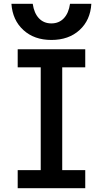

<svg xmlns="http://www.w3.org/2000/svg" viewBox="-20 -989 540 1009"><path d="M73 0V-95H194V-635H73V-730H428V-635H307V-95H428V0ZM250 -779Q160 -779 103 -831Q46 -883 40 -969H152Q159 -920 184.5 -893Q210 -866 250 -866Q290 -866 315.5 -893Q341 -920 348 -969H460Q455 -883 398 -831Q341 -779 250 -779Z"/></svg>

Font: M PLUS 1 Code Medium
Style: Regular
Weight: 500
Designer: Coji Morishita
Foundry: UNDERFOREST DESIGN
Version: Version 1.002